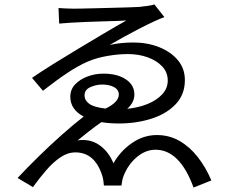

<svg xmlns="http://www.w3.org/2000/svg" viewBox="-20 -794 1040 863"><path d="M850 49Q788 -121 679 -121Q634 -121 594.5 -87.5Q555 -54 535 -2Q531 8 529 20Q527 32 526 40H447Q446 29 444.5 18Q443 7 440 -3Q407 -109 319 -109Q284 -109 251 -86.5Q218 -64 187.5 -28.5Q157 7 128 47L59 6Q102 -40 154 -91Q206 -142 259 -189Q312 -236 356 -270Q296 -302 296 -359Q296 -392 318 -415Q340 -438 374 -450.5Q408 -463 445 -463Q507 -463 545.5 -437.5Q584 -412 584 -369Q584 -334 552 -305Q602 -310 643 -326.5Q684 -343 709 -370Q734 -397 734 -432Q734 -469 709 -495.5Q684 -522 643.5 -536.5Q603 -551 554 -551Q512 -551 462.5 -542.5Q413 -534 374 -517Q332 -499 282.5 -466Q233 -433 173 -386L124 -444Q163 -471 217.5 -505Q272 -539 332 -575Q392 -611 448.5 -644.5Q505 -678 548 -702Q537 -701 509 -700Q481 -699 444.5 -698Q408 -697 369.5 -695.5Q331 -694 298.5 -692Q266 -690 246 -688L243 -758Q255 -757 275 -756Q295 -755 311 -755Q319 -755 347 -755.5Q375 -756 412.5 -757Q450 -758 489.5 -759Q529 -760 560.5 -761Q592 -762 607 -763Q628 -765 647 -768Q666 -771 674 -774L719 -717Q701 -711 671 -697Q641 -683 606 -665Q571 -647 536.5 -628Q502 -609 473 -592Q500 -598 527 -600.5Q554 -603 579 -603Q643 -603 695.5 -582Q748 -561 779.5 -523.5Q811 -486 811 -434Q811 -369 769.5 -325.5Q728 -282 660.5 -260.5Q593 -239 514 -239Q471 -239 436 -245Q408 -226 379 -203Q350 -180 329 -163Q385 -171 426.5 -142Q468 -113 490 -60Q521 -115 573 -151Q625 -187 685 -187Q741 -187 787 -160.5Q833 -134 869 -88Q905 -42 930 17ZM454 -306Q482 -319 498 -335Q514 -351 514 -369Q514 -391 492.5 -402.5Q471 -414 439 -414Q413 -414 386.5 -402.5Q360 -391 360 -365Q360 -343 381 -327.5Q402 -312 454 -306Z"/></svg>

Font: Chocolate Classical Sans
Style: Regular
Weight: 400
Designer: 田海東、宇文滿月
Foundry: Moonlit Owen
Version: Version 1.001